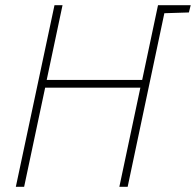

<svg xmlns="http://www.w3.org/2000/svg" viewBox="-20 -720 755 740"><path d="M605 -700 599 -669H612L708 -672L715 -700ZM528 -412H160L221 -700H190L41 0H73L154 -382H521L440 0H472L620 -700H589Z"/></svg>

Font: Advent Pro ExtraLight
Style: Italic
Weight: 250
Italic angle: -12°
Version: Version 3.000